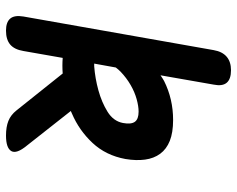

<svg xmlns="http://www.w3.org/2000/svg" viewBox="-95 -685 790 640"><g transform="rotate(90 300.0 -365.0)"><path d="M465 -60Q494 -25 483.5 -7.5Q473 10 432 10Q403 10 383 2Q363 -6 348 -25L225 -179Q199 -177 173 -179L150 -48Q145 -18 128.5 -4Q112 10 82 10Q54 10 42 -4Q30 -18 35 -48L147 -682Q152 -711 169 -725.5Q186 -740 214 -740Q244 -740 256 -725.5Q268 -711 262 -682L231 -505Q241 -512 250 -517Q310 -547 380 -547Q422 -547 449.5 -536Q477 -525 492.5 -504Q508 -483 512 -453.5Q516 -424 510 -388Q498 -323 456.5 -278.5Q415 -234 359 -210Q355 -208 350 -206ZM205 -356 192 -284H201Q241 -287 281 -298Q321 -309 352.5 -328.5Q384 -348 390 -380Q395 -407 386 -419.5Q377 -432 352 -432Q334 -432 310.5 -425.5Q287 -419 263.5 -405.5Q240 -392 219 -372Q211 -364 205 -356Z"/></g></svg>

Font: Maple Mono SemiBold
Style: Italic
Weight: 600
Italic angle: -10°
Monospace: yes
Designer: subframe7536
Version: Version 7.000